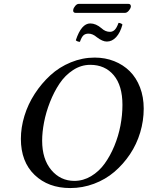

<svg xmlns="http://www.w3.org/2000/svg" viewBox="-20 -953 756 983"><path d="M195.8 -232.9Q195.8 -138.2 242.7 -82.5Q289.6 -26.9 360.8 -26.9Q406.2 -26.9 446.5 -51Q486.8 -75.2 515.6 -115Q544.4 -154.8 565.4 -205.6Q586.4 -256.3 596.7 -310.3Q606.9 -364.3 606.9 -416Q606.9 -514.6 562.3 -567.9Q517.6 -621.1 441.9 -621.1Q395 -621.1 354 -594.2Q313 -567.4 284.7 -524.9Q256.3 -482.4 235.8 -430.2Q215.3 -377.9 205.6 -327.1Q195.8 -276.4 195.8 -232.9ZM86.9 -242.2Q86.9 -300.3 105.2 -360.1Q123.5 -419.9 158 -472.9Q192.4 -525.9 237.8 -567.6Q283.2 -609.4 342.5 -633.8Q401.9 -658.2 464.8 -658.2Q518.6 -658.2 564.7 -639.9Q610.8 -621.6 644.3 -588.4Q677.7 -555.2 696.8 -505.9Q715.8 -456.5 715.8 -397Q715.8 -335 697.8 -274.7Q679.7 -214.4 645.5 -163.3Q611.3 -112.3 565.7 -73.2Q520 -34.2 461.4 -12.2Q402.8 9.8 339.8 9.8Q227.1 9.8 157 -57.6Q86.9 -125 86.9 -242.2ZM543 -790Q556.2 -790 566.7 -799.6Q577.1 -809.1 586.9 -835.9Q592.8 -835.9 599.1 -833Q605.5 -830.1 606.9 -827.1Q595.7 -785.6 574.7 -762.9Q553.7 -740.2 526.9 -740.2Q504.9 -740.2 476.1 -762.2Q454.6 -780.8 433.1 -780.8Q417 -780.8 407.2 -772Q397.5 -763.2 389.2 -738.8Q383.8 -738.8 377 -741.2Q370.1 -743.7 368.2 -747.1Q396.5 -833 441.9 -833Q471.2 -833 500 -808.1Q519.5 -790 543 -790ZM620.1 -887.2H366.2Q359.4 -887.2 356.4 -891.8Q353.5 -896.5 355 -902.8Q356.4 -912.6 365.2 -922.9Q374 -933.1 382.8 -933.1H638.2Q645 -933.1 647.9 -928.2Q650.9 -923.3 649.9 -918Q647.5 -907.2 638.4 -897.2Q629.4 -887.2 620.1 -887.2Z"/></svg>

Font: Common Serif Medium
Style: Italic
Weight: 500
Italic angle: -12°
Designer: Philipp H. Poll, Khaled Hosny
Foundry: Stefan Peev, Context Ltd.
Version: Version 1.026